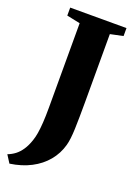

<svg xmlns="http://www.w3.org/2000/svg" viewBox="-197 -812 766 1074"><g transform="rotate(20 186.0 -275.0)"><path d="M-24 148Q0 139 20 123.8Q40 108.5 56.2 84.2Q72.5 60 84.5 24.5Q91.5 4.5 96 -22.2Q100.5 -49 103 -87Q105.5 -125 105.5 -177.5V-679L26 -695.5V-743H361V-695.5L285 -679.5V-275Q285 -180.5 282.8 -115Q280.5 -49.5 270.5 -14.5Q255.5 40 219.5 83.5Q183.5 127 129.2 155.2Q75 183.5 5 193.5Z"/></g></svg>

Font: Merriweather 72pt Black
Style: Regular
Weight: 900
Version: Version 2.100